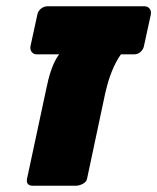

<svg xmlns="http://www.w3.org/2000/svg" viewBox="-20 -591 500 611"><path d="M83 0Q73 0 68.5 -6Q64 -12 66 -22L127 -307Q140 -373 161 -407.5Q182 -442 216 -442H402Q377 -442 353 -399.5Q329 -357 315 -295L257 -22Q255 -12 243.5 -6Q232 0 222 0ZM97 -418Q87 -418 81 -425.5Q75 -433 77 -444L99 -545Q101 -556 110.5 -563.5Q120 -571 131 -571H440Q450 -571 456 -563.5Q462 -556 460 -545L438 -444Q436 -434 427.5 -426Q419 -418 406 -418Z"/></svg>

Font: Rubik ExtraBold
Style: Italic
Weight: 800
Italic angle: -12°
Designer: Hubert and Fischer
Foundry: Hubert and Fischer
Version: Version 2.300;gftools[0.9.30]